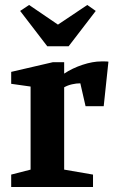

<svg xmlns="http://www.w3.org/2000/svg" viewBox="-20 -752 466 772"><path d="M25 0V-50L103 -70V-404L25 -415V-463L193 -502H238V-456Q271 -478 312 -491.5Q353 -505 387 -505Q393 -505 402.5 -505Q412 -505 416 -504L397 -325H324L303 -417Q287 -417 269.5 -413Q252 -409 238 -401V-70L354 -50V0ZM170 -566 61 -708 97 -732 213 -653 331 -732 365 -708 256 -566Z"/></svg>

Font: Manuale
Style: Bold
Weight: 700
Version: Version 1.002